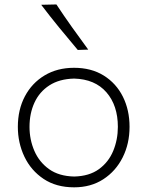

<svg xmlns="http://www.w3.org/2000/svg" viewBox="-20 -820 653 851"><path d="M308.6 10.3Q229 10.3 173.1 -27.1Q117.2 -64.5 88.1 -125.7Q59.1 -187 59.1 -257.8Q59.1 -334 90.3 -393.1Q121.6 -452.1 177.7 -485.8Q233.9 -519.5 308.1 -519.5Q384.8 -519.5 439.9 -485.1Q495.1 -450.7 524.7 -391.4Q554.2 -332 554.2 -257.8Q554.2 -183.1 523.7 -122.3Q493.2 -61.5 438 -25.6Q382.8 10.3 308.6 10.3ZM308.6 -37.6Q375.5 -39.1 418.5 -70.3Q461.4 -101.6 481.9 -151.4Q502.4 -201.2 502.4 -257.8Q502.4 -352.5 451.7 -410.9Q400.9 -469.2 308.6 -471.7Q243.2 -470.2 199 -441.7Q154.8 -413.1 132.8 -365.2Q110.8 -317.4 110.8 -257.8Q110.8 -201.2 132.3 -151.4Q153.8 -101.6 197.5 -70.3Q241.2 -39.1 308.6 -37.6ZM324.7 -598.6Q282.7 -648.4 241.9 -698.2Q201.2 -748 162.6 -798.8L230 -800.3Q263.2 -750 298.6 -700.2Q334 -650.4 371.1 -600.1Z"/></svg>

Font: Pinar-DS2-FD Light
Style: Regular
Weight: 300
Designer: Amin Abedi
Version: Version 2.000